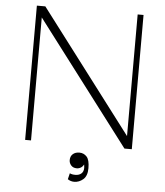

<svg xmlns="http://www.w3.org/2000/svg" viewBox="-61 -784 896 1040"><g transform="rotate(5 387.0 -263.5)"><path d="M97 0V-730H143L663 -45H645V-730H677V0H637L115 -687H129V0ZM381 203Q371 203 362 200Q353 197 346 192L354 159Q365 165 384 165Q404 165 416.5 154.5Q429 144 429 123Q429 115 427.5 108Q426 101 424 97L429 100Q423 115 412 122Q401 129 389 129Q369 129 358 116.5Q347 104 347 88Q347 67 360.5 55Q374 43 396 43Q420 43 436 60.5Q452 78 452 123Q452 165 430 184Q408 203 381 203Z"/></g></svg>

Font: Savate ExtraLight
Style: Regular
Weight: 200
Designer: Max Esnée
Foundry: Plomb Type
Version: Version 2.000